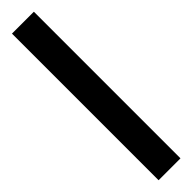

<svg xmlns="http://www.w3.org/2000/svg" viewBox="18 -116 463 463"><g transform="rotate(45 250.0 115.5)"><path d="M0 152.8V78.1H500V152.8Z"/></g></svg>

Font: Tiffany Gothic CC
Style: Regular
Weight: 400
Designer: indestructible type*
Foundry: Cowboy Collective
Version: Version 1.000